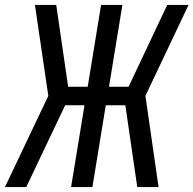

<svg xmlns="http://www.w3.org/2000/svg" viewBox="-26 -755 781 775"><path d="M-6 0H80L237 -330H315L261 0H347L401 -330H480L528 0H614L561 -368L735 -735H649L493 -405H414L468 -735H382L328 -405H249L201 -735H115L169 -368Z"/></svg>

Font: Iosevka Sparkle
Style: Italic
Weight: 400
Italic angle: -9°
Designer: Belleve Invis
Foundry: Belleve Invis
Version: Version 4.5.0; ttfautohint (v1.8.3)